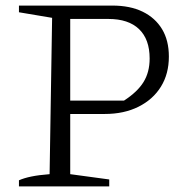

<svg xmlns="http://www.w3.org/2000/svg" viewBox="-20 -669 671 689"><path d="M383 -649Q447 -649 492 -627Q537 -605 561.5 -564.5Q586 -524 586 -466Q586 -404 557.5 -358Q529 -312 477 -286Q425 -260 356 -260H197V-308H425Q473 -339 495 -374.5Q517 -410 517 -459Q517 -528 479 -564.5Q441 -601 369 -601H232V-44L372 -25V0H48V-22Q66 -30 92.5 -35.5Q119 -41 158 -44L167 -605L48 -625V-649Z"/></svg>

Font: Piazzolla 24pt Light
Style: Regular
Weight: 300
Designer: Juan Pablo del Peral
Foundry: Huerta Tipografica
Version: Version 2.005